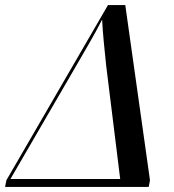

<svg xmlns="http://www.w3.org/2000/svg" viewBox="-69 -734 683 754"><path d="M-49 0 -44 -26 355 -714H423L520 -26L515 0ZM-28 -31H403L348 -476Q343 -523 338.5 -570Q334 -617 332 -657Q310 -614 284.5 -569.5Q259 -525 231 -477Z"/></svg>

Font: Noto Serif Display SemiCondensed Medium
Style: Italic
Weight: 500
Width: 4
Italic angle: -12°
Designer: Monotype Design Team
Foundry: Monotype Imaging Inc.
Version: Version 2.009